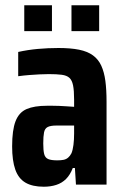

<svg xmlns="http://www.w3.org/2000/svg" viewBox="-20 -700 469 728"><path d="M146 8Q103 8 76.5 -7.5Q50 -23 38 -57Q26 -91 26 -145Q26 -207 39 -240.5Q52 -274 81 -286.5Q110 -299 158 -299Q168 -299 179.5 -299Q191 -299 204 -298.5Q217 -298 231 -297Q245 -296 261 -295V-322Q261 -357 257 -376.5Q253 -396 243 -405Q233 -414 214 -416.5Q195 -419 165 -419Q148 -419 129.5 -418Q111 -417 91 -415.5Q71 -414 49 -411V-503Q85 -511 123.5 -514.5Q162 -518 202 -518Q248 -518 280 -511.5Q312 -505 332.5 -490Q353 -475 364 -451Q375 -427 379.5 -393.5Q384 -360 384 -314V0H268L264 -63H256Q246 -37 230.5 -21.5Q215 -6 193.5 1Q172 8 146 8ZM197 -92Q211 -92 221 -94Q231 -96 238.5 -102.5Q246 -109 251 -119Q256 -131 258.5 -150.5Q261 -170 261 -194V-224H194Q172 -224 161 -218.5Q150 -213 147 -198Q144 -183 144 -156Q144 -130 147.5 -116Q151 -102 162.5 -97Q174 -92 197 -92ZM72 -582V-680H177V-582ZM251 -582V-680H356V-582Z"/></svg>

Font: Saira Condensed
Style: Bold
Weight: 700
Width: 3
Designer: Hector Gatti with collaboration of the Omnibus-Type team
Foundry: Omnibus-Type
Version: Version 1.101